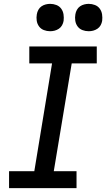

<svg xmlns="http://www.w3.org/2000/svg" viewBox="-20 -976 551 996"><path d="M27 0V-88H158L250 -647H132V-735H482V-647H352L259 -88H377V0ZM440 -814Q423 -814 407.5 -820Q392 -826 382.5 -839Q373 -852 370.5 -868.5Q368 -885 371 -902Q373 -914 379 -925Q385 -936 395 -943Q405 -950 417 -953Q429 -956 440 -956Q457 -956 472.5 -950Q488 -944 497.5 -931Q507 -918 509.5 -901.5Q512 -885 510 -868Q508 -856 502 -845Q496 -834 485.5 -827Q475 -820 463.5 -817Q452 -814 440 -814ZM240 -814Q223 -814 207.5 -820Q192 -826 182.5 -839Q173 -852 170.5 -868.5Q168 -885 171 -902Q173 -914 179 -925Q185 -936 195 -943Q205 -950 217 -953Q229 -956 240 -956Q257 -956 272.5 -950Q288 -944 297.5 -931Q307 -918 309.5 -901.5Q312 -885 310 -868Q308 -856 302 -845Q296 -834 285.5 -827Q275 -820 263.5 -817Q252 -814 240 -814Z"/></svg>

Font: Iosevka Slab Semibold
Style: Italic
Weight: 600
Italic angle: -9°
Monospace: yes
Designer: Belleve Invis
Foundry: Belleve Invis
Version: Version 11.1.1; ttfautohint (v1.8.3)